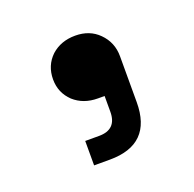

<svg xmlns="http://www.w3.org/2000/svg" viewBox="-60 -775 371 368"><g transform="rotate(-20 125.5 -591.0)"><path d="M75.2 -467.8Q75.2 -480.5 75.2 -517.6Q82 -517.6 103.5 -517.6Q139.6 -517.6 139.6 -553.7Q139.6 -564.5 139.6 -585.9Q136.7 -585.9 126 -585.9Q96.7 -585.9 77.1 -603.5Q57.6 -622.1 57.6 -649.4Q57.6 -677.7 77.1 -696.3Q96.7 -713.9 126 -713.9Q155.3 -713.9 173.8 -695.3Q193.4 -675.8 193.4 -647.5Q193.4 -616.2 193.4 -553.7Q193.4 -467.8 107.4 -467.8Q96.7 -467.8 75.2 -467.8Z"/></g></svg>

Font: Kadena Space Grotesk
Style: Regular
Weight: 400
Designer: Florian Karsten
Version: Version 2.000